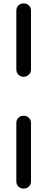

<svg xmlns="http://www.w3.org/2000/svg" viewBox="-20 -874 274 1128"><path d="M119 -423Q100 -423 88 -435.5Q76 -448 76 -466V-811Q76 -830 88 -842Q100 -854 119 -854Q137 -854 149.5 -842Q162 -830 162 -811V-466Q162 -448 149.5 -435.5Q137 -423 119 -423ZM119 234Q100 234 88 222Q76 210 76 191V-152Q76 -170 88 -182Q100 -194 119 -194Q137 -194 149.5 -182Q162 -170 162 -152V191Q162 210 149.5 222Q137 234 119 234Z"/></svg>

Font: Comfortaa Medium
Style: Regular
Weight: 500
Designer: Johan Aakerlund
Foundry: Johan Aakerlund
Version: Version 3.104; ttfautohint (v1.8.1.43-b0c9)